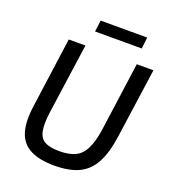

<svg xmlns="http://www.w3.org/2000/svg" viewBox="-154 -967 974 1093"><g transform="rotate(20 333.5 -420.0)"><path d="M646 -690 586 -265Q572 -164 538.5 -102.5Q505 -41 447 -14Q389 13 300 13Q211 13 155.5 -15Q100 -43 80 -105Q60 -167 75 -269L133 -690H234L174 -265Q164 -193 172 -150.5Q180 -108 210.5 -91Q241 -74 299 -74Q358 -74 395.5 -92Q433 -110 454.5 -153.5Q476 -197 487 -269L545 -690ZM549 -853 541 -784H258L267 -853Z"/></g></svg>

Font: Exo 2 Medium
Style: Italic
Weight: 500
Italic angle: -8°
Designer: Natanael Gama
Foundry: Natanael Gama
Version: Version 2.010